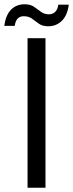

<svg xmlns="http://www.w3.org/2000/svg" viewBox="-55 -879 342 899"><path d="M74 0V-700H158V0ZM171 -756Q144 -756 127 -768Q110 -780 95 -791.5Q80 -803 56 -803Q20 -803 14 -758H-35Q-28 -809 -3 -834Q22 -859 60 -859Q87 -859 104 -847.5Q121 -836 136.5 -824Q152 -812 175 -812Q191 -812 203 -823Q215 -834 218 -857H267Q261 -808 235 -782Q209 -756 171 -756Z"/></svg>

Font: Rethink Sans
Style: Regular
Weight: 400
Designer: The Rethink Sans project authors (Hans Thiessen). DM Sans designed by Colophon Foundry.
Foundry: Rethink Communications LLC
Version: Version 1.001